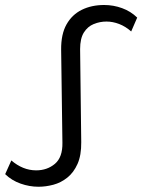

<svg xmlns="http://www.w3.org/2000/svg" viewBox="-49 -726 558 753"><path d="M102 6.4Q66.4 6.4 31.5 -6Q-3.3 -18.3 -28.7 -43L-4.5 -96.8Q17.2 -78 41.8 -67.9Q66.4 -57.9 92.8 -57.9Q136 -57.9 166.4 -83.5Q196.8 -109.2 195.8 -166.4L190.8 -531.3Q190.2 -591.8 211.9 -630.3Q233.6 -668.7 271.9 -687.6Q310.2 -706.4 359.4 -706.4Q396.1 -706.4 429.9 -694Q463.7 -681.7 489.1 -657L465.5 -602.6Q443.4 -622.3 418.3 -631.9Q393.2 -641.5 368.6 -641.5Q342.5 -641.5 318.6 -631.7Q294.6 -621.9 279.9 -598.5Q265.2 -575.1 265.2 -533.6L269.6 -168.7Q270.2 -117.2 255.1 -83.2Q240 -49.3 215 -29.4Q190.1 -9.5 160.3 -1.5Q130.5 6.4 102 6.4Z"/></svg>

Font: Montserrat Alternates Thin
Style: Regular
Weight: 100
Designer: Julieta Ulanovsky
Foundry: Julieta Ulanovsky
Version: Version 9.000